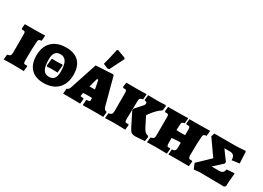

<svg xmlns="http://www.w3.org/2000/svg" viewBox="-16 -1576 3238 2363"><g transform="rotate(30 1602.5 -394.5)"><path d="M22 -69Q55 -76 64.5 -87.5Q74 -99 74 -132V-390Q74 -414 68 -421.5Q62 -429 45 -429H25L17 -441L24 -504H162Q200 -504 246.5 -505.5Q293 -507 311 -507L305 -431Q277 -427 269 -420Q261 -413 259 -391Q251 -287 251 -127Q251 -95 256 -84.5Q261 -74 277 -74Q288 -74 294 -75Q300 -76 301 -76L308 -67L301 3Q284 3 239.5 1.5Q195 0 158 0Q113 0 71.5 1Q30 2 15 3Z M339 -241Q339 -368 411 -439Q483 -510 611 -510Q730 -510 792.5 -447Q855 -384 855 -263Q855 -135 782.5 -63Q710 9 582 9Q466 9 402.5 -56Q339 -121 339 -241ZM699 -217Q699 -315 672.5 -359Q646 -403 590 -403Q542 -403 518.5 -372.5Q495 -342 495 -277Q495 -178 520.5 -134Q546 -90 601 -90Q650 -90 674.5 -120.5Q699 -151 699 -217ZM513 -199 524 -303Q564 -301 601 -301Q617 -301 638 -302.5Q659 -304 671 -306L680 -294L670 -189Q628 -191 593 -191Q555 -191 523 -187Z M1139 -3 1144 -75Q1165 -77 1177.5 -79.5Q1190 -82 1192.5 -86Q1195 -90 1195 -101L1194 -110L1192 -131Q1169 -132 1131 -132Q1120 -132 1092 -130L1068 -129L1062 -103L1061 -89Q1061 -80 1064 -78Q1067 -76 1083 -76H1101L1109 -67L1102 3Q1089 3 1051 2Q1013 1 972 1H859L865 -72Q893 -80 904 -111L1032 -500L1273 -513L1286 -502Q1299 -453 1330.5 -332.5Q1362 -212 1386 -125Q1393 -99 1403.5 -87Q1414 -75 1431 -73L1437 -64L1430 2L1310 1Q1250 1 1205 2Q1160 3 1146 4ZM1134 -238Q1158 -238 1173 -239L1149 -363H1130L1096 -238ZM1110 -567Q1142 -686 1163 -793L1177 -802L1293 -759L1301 -744L1201 -545L1178 -539Z M1788 -368Q1795 -375 1799.5 -384.5Q1804 -394 1804 -403Q1804 -417 1797.5 -422Q1791 -427 1773 -428L1767 -437L1775 -506Q1789 -506 1825 -505Q1861 -504 1897 -504Q1929 -504 1968 -505.5Q2007 -507 2022 -508L2031 -495L2023 -432Q1961 -396 1897 -309L1876 -279L1945 -143Q1962 -109 1980 -92.5Q1998 -76 2023 -72L2032 -59L2023 4Q2005 5 1953.5 9Q1902 13 1888 13Q1854 13 1835 0Q1816 -13 1797 -50L1698 -247L1702 -272ZM1486 -429H1465L1457 -441L1465 -505L1603 -504Q1642 -504 1688.5 -505.5Q1735 -507 1753 -507L1747 -431Q1716 -423 1707.5 -415.5Q1699 -408 1698 -388L1692 -127Q1692 -95 1697 -84.5Q1702 -74 1718 -74Q1729 -74 1735 -75Q1741 -76 1743 -76L1750 -67L1743 3Q1725 3 1680.5 1.5Q1636 0 1599 0Q1554 0 1512.5 1.5Q1471 3 1456 4L1462 -67Q1495 -75 1505 -87Q1515 -99 1515 -132V-390Q1515 -414 1509 -421.5Q1503 -429 1486 -429Z M2059 -69Q2091 -75 2101 -87Q2111 -99 2111 -132V-390Q2111 -414 2105 -421.5Q2099 -429 2082 -429H2061L2053 -441L2060 -504H2169Q2218 -504 2271 -505.5Q2324 -507 2344 -507L2338 -431Q2313 -427 2305 -420Q2297 -413 2296 -396L2291 -308L2352 -305Q2391 -305 2415 -307V-390Q2415 -413 2409 -421Q2403 -429 2386 -429H2364L2356 -441L2363 -504H2503Q2542 -504 2589 -505.5Q2636 -507 2655 -507L2649 -433Q2619 -428 2610 -420.5Q2601 -413 2600 -391Q2592 -306 2592 -127Q2592 -99 2599.5 -87.5Q2607 -76 2624 -76Q2632 -76 2637.5 -77Q2643 -78 2645 -78L2653 -68L2645 1L2498 0L2355 1L2361 -73Q2390 -74 2402.5 -87Q2415 -100 2415 -128V-200L2376 -201Q2355 -200 2327 -197.5Q2299 -195 2288 -194V-127Q2288 -95 2293 -84.5Q2298 -74 2314 -74Q2323 -74 2328 -75Q2333 -76 2334 -76L2341 -67L2334 3Q2317 3 2272.5 1.5Q2228 0 2191 0Q2151 0 2091 2L2052 3Z M2686 -70 2857 -234 2701 -456 2716 -504H3003Q3064 -504 3154 -512L3163 -504L3171 -341L3065 -326Q3064 -370 3046.5 -389.5Q3029 -409 2992 -409H2914L3014 -273V-250L2890 -136H2995Q3029 -136 3046 -150.5Q3063 -165 3068 -197L3173 -205L3178 -199Q3165 -63 3165 -16L3147 2L2795 -2L2718 6Z"/></g></svg>

Font: Alegreya SC Black
Style: Regular
Weight: 900
Designer: Juan Pablo del Peral
Foundry: Huerta Tipografica
Version: Version 2.007; ttfautohint (v1.6)